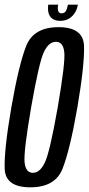

<svg xmlns="http://www.w3.org/2000/svg" viewBox="-24 -796 379 820"><path d="M105.5 4Q211.5 4 243 -75.2Q274.5 -154.5 306.5 -337.5Q337.5 -520 334.8 -600Q332 -680 226 -680Q120 -680 88.2 -600.5Q56.5 -521 24.5 -337.5Q-7 -154.5 -4 -75.2Q-1 4 105.5 4ZM116.5 -58Q85.5 -58 81 -102.8Q76.5 -147.5 109 -337.5Q142.5 -529 163.2 -573.2Q184 -617.5 215 -617.5Q245.5 -617.5 250.5 -573.5Q255.5 -529.5 222.5 -337.5Q189 -147.5 168 -102.8Q147 -58 116.5 -58ZM233 -707Q255 -707 270.2 -716.2Q285.5 -725.5 295.5 -741Q305.5 -756.5 308.5 -776H266Q263.5 -763.5 260.5 -755.2Q257.5 -747 252.2 -743Q247 -739 238.5 -739Q232 -739 228 -743Q224 -747 223 -755Q222 -763 224.5 -776H182Q179.5 -756.5 183.2 -741Q187 -725.5 199.5 -716.2Q212 -707 233 -707Z"/></svg>

Font: Anybody ExtraCondensed
Style: Italic
Weight: 400
Width: 2
Italic angle: -10°
Version: Version 1.113;gftools[0.9.25]